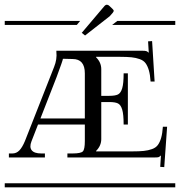

<svg xmlns="http://www.w3.org/2000/svg" viewBox="-29 -797 766 817"><path d="M-8.8 -17.1H716.8V0H-8.8ZM105 -195.8Q95.2 -170.9 106 -157.5Q116.7 -144 147 -144H162.1V-127H8.8V-144H23.9Q41 -144 53.5 -157Q65.9 -169.9 77.1 -196.8L201.2 -512.2Q214.4 -544.9 210.9 -576.2V-581.1H576.2Q588.4 -581.1 593.3 -579.6Q598.1 -578.1 603 -573.2H604L601.1 -621.1L618.2 -622.1L628.9 -450.2H611.8Q609.9 -479 604.5 -497.6Q599.1 -516.1 590.6 -527.8Q582 -539.6 565.7 -545.4Q549.3 -551.3 530.5 -553.2Q511.7 -555.2 481 -555.2H379.9V-553.2Q401.9 -531.2 401.9 -502.9V-389.2H436Q460.9 -389.2 472.9 -395Q484.9 -400.9 491 -421.4Q497.1 -441.9 497.1 -484.9H515.1V-267.1H497.1Q497.1 -310.1 491 -330.6Q484.9 -351.1 472.9 -356.9Q460.9 -362.8 436 -362.8H401.9V-205.1Q401.9 -176.8 379.9 -154.8V-152.8H533.2Q564 -152.8 582.8 -154.8Q601.6 -156.7 617.9 -162.6Q634.3 -168.5 642.8 -180.2Q651.4 -191.9 656.7 -210.4Q662.1 -229 664.1 -257.8H682.1L669.9 -85.9L652.8 -86.9L655.8 -134.8H654.8Q649.4 -129.4 645.3 -128.2Q641.1 -127 628.9 -127H257.8V-144H279.8Q314.9 -144 323.5 -152.8Q332 -161.6 332 -196.8V-267.1H132.8ZM143.1 -293H332V-484.9Q332 -545.9 279.8 -545.9L238.8 -546.9Q238.8 -541.5 211.9 -469.2ZM-8.8 -708H312L297.9 -690.9H-8.8ZM470.2 -708H716.8V-690.9H448.2ZM434.1 -773.9 449.2 -759.8Q455.1 -753.9 455.1 -751Q455.1 -749 451.2 -743.2L438 -728L333 -646L318.8 -657.2L416 -772Q420.9 -776.9 424.8 -776.9Q429.7 -776.9 434.1 -773.9Z"/></svg>

Font: FoglihtenFr02
Style: Regular
Weight: 500
Version: Version 0.68